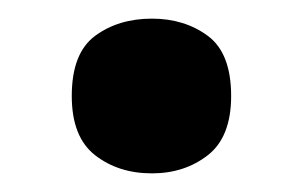

<svg xmlns="http://www.w3.org/2000/svg" viewBox="-20 -173 325 206"><path d="M57 -70Q57 -116 82 -134.5Q107 -153 143 -153Q178 -153 203 -134.5Q228 -116 228 -70Q228 -26 203 -6.5Q178 13 143 13Q107 13 82 -6.5Q57 -26 57 -70Z"/></svg>

Font: Noto Sans Hebrew
Style: Bold
Weight: 700
Designer: Monotype Design Team
Foundry: Monotype Imaging Inc.
Version: Version 2.003